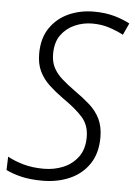

<svg xmlns="http://www.w3.org/2000/svg" viewBox="-53 -765 574 815"><g transform="rotate(5 234.0 -357.0)"><path d="M159 10Q107 10 69 1Q31 -8 3 -22L5 -79Q34 -63 72.5 -52Q111 -41 160 -41Q204 -41 242.5 -57Q281 -73 305.5 -106Q330 -139 330 -191Q330 -241 301 -274Q272 -307 214 -347Q182 -370 155.5 -394.5Q129 -419 113.5 -450.5Q98 -482 98 -526Q98 -592 128 -636Q158 -680 207 -702Q256 -724 314 -724Q362 -724 400 -713.5Q438 -703 468 -687L445 -637Q416 -652 383.5 -662.5Q351 -673 312 -673Q273 -673 237.5 -657.5Q202 -642 179.5 -611Q157 -580 157 -530Q157 -496 170 -471.5Q183 -447 206 -426.5Q229 -406 261 -383Q298 -357 327 -331.5Q356 -306 372 -273Q388 -240 388 -195Q388 -127 357.5 -81.5Q327 -36 275 -13Q223 10 159 10Z"/></g></svg>

Font: Noto Sans SemiCondensed Light
Style: Italic
Weight: 300
Width: 4
Italic angle: -12°
Designer: Monotype Design Team
Foundry: Monotype Imaging Inc.
Version: Version 2.013; ttfautohint (v1.8.4.7-5d5b)